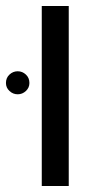

<svg xmlns="http://www.w3.org/2000/svg" viewBox="-54 -619 334 639"><path d="M85 -599.1H174.8V0H85ZM-34.2 -342.8Q-34.2 -359.9 -22.5 -370.8Q-10.7 -381.8 4.9 -381.8Q20.5 -381.8 32.2 -370.8Q43.9 -359.9 43.9 -342.8Q43.9 -327.1 32.2 -316.2Q20.5 -305.2 4.9 -305.2Q-10.7 -305.2 -22.5 -316.2Q-34.2 -327.1 -34.2 -342.8Z"/></svg>

Font: Arial
Style: Regular
Weight: 400
Designer: Steve Matteson
Foundry: Ascender Corporation
Version: Version 2.00.3